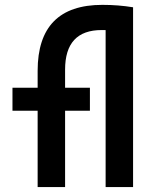

<svg xmlns="http://www.w3.org/2000/svg" viewBox="-20 -762 626 782"><path d="M133.3 0V-473.6Q133.3 -742.2 397 -742.2Q461.9 -742.2 521.5 -732.4L510.3 -632.8Q474.6 -636.7 447.3 -638.2Q419.9 -639.6 394 -639.6Q245.1 -639.6 245.1 -478.5V0ZM30.8 -311V-404.8H346.2V-311ZM410.2 0V-732.4H522V0Z"/></svg>

Font: Cascadia Code Medium
Style: Regular
Weight: 500
Monospace: yes
Designer: Aaron Bell
Foundry: Saja Typeworks
Version: Version 2407.024